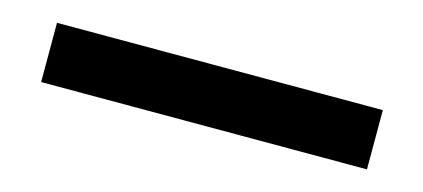

<svg xmlns="http://www.w3.org/2000/svg" viewBox="-27 -90 634 288"><g transform="rotate(15 290.5 54.0)"><path d="M38 8V100H544V8Z"/></g></svg>

Font: Digital Distortion
Style: Regular
Weight: 400
Version: Version 1